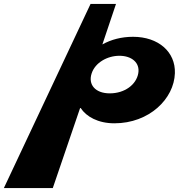

<svg xmlns="http://www.w3.org/2000/svg" viewBox="-198 -613 914 981"><path d="M695.6 -239C699.3 -348 611 -425 482 -425C423 -425 369.9 -411 325.1 -386L394.7 -593H264.7L-178.3 348H71.7L211.3 -61H214.3C242.6 -17 303.4 17 386.4 17C564.4 17 691.5 -108 695.6 -239ZM508.6 -239C498.7 -181 439.8 -136 362.8 -136C288.8 -136 250.7 -181 270.6 -239C288.8 -293 350.2 -328 412.2 -328C474.2 -328 517.8 -293 508.6 -239Z"/></svg>

Font: Hussar Milosc
Style: Obl
Weight: 700
Foundry: Cannot Into Space Fonts
Version: Version 1.02